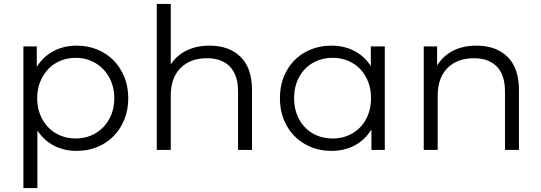

<svg xmlns="http://www.w3.org/2000/svg" viewBox="-20 -762 2752 976"><path d="M632 -263Q632 -203 612 -154Q592 -105 557 -69.5Q522 -34 474 -14.5Q426 5 370 5Q306 5 254.5 -21.5Q203 -48 170 -99V194H99V-526H167V-422Q199 -474 251.5 -502Q304 -530 370 -530Q426 -530 474 -510.5Q522 -491 557 -455.5Q592 -420 612 -371Q632 -322 632 -263ZM561 -263Q561 -308 546 -345.5Q531 -383 504.5 -410.5Q478 -438 442.5 -453Q407 -468 365 -468Q323 -468 287 -453Q251 -438 225 -410.5Q199 -383 184 -345.5Q169 -308 169 -263Q169 -217 184 -179.5Q199 -142 225 -115Q251 -88 287 -73Q323 -58 365 -58Q407 -58 442.5 -73Q478 -88 504.5 -115Q531 -142 546 -179.5Q561 -217 561 -263Z M1261 -305V0H1190V-298Q1190 -380 1149 -423Q1108 -466 1032 -466Q947 -466 897.5 -416Q848 -366 848 -276V0H777V-742H848V-434Q877 -480 928 -505Q979 -530 1045 -530Q1145 -530 1203 -473Q1261 -416 1261 -305Z M1936 -526V0H1868V-104Q1836 -51 1783.5 -23Q1731 5 1665 5Q1591 5 1531 -29Q1471 -63 1437 -124Q1403 -185 1403 -263Q1403 -341 1437 -402Q1471 -463 1531 -496.5Q1591 -530 1665 -530Q1729 -530 1780.5 -503.5Q1832 -477 1865 -426V-526ZM1866 -263Q1866 -323 1840.5 -370Q1815 -417 1770.5 -442.5Q1726 -468 1671 -468Q1615 -468 1570.5 -442.5Q1526 -417 1500.5 -370Q1475 -323 1475 -263Q1475 -203 1500.5 -156Q1526 -109 1570.5 -83.5Q1615 -58 1671 -58Q1726 -58 1770.5 -83.5Q1815 -109 1840.5 -156Q1866 -203 1866 -263Z M2618 -305V0H2547V-298Q2547 -380 2506 -423Q2465 -466 2389 -466Q2304 -466 2254.5 -416Q2205 -366 2205 -276V0H2134V-526H2202V-429Q2231 -477 2282 -503.5Q2333 -530 2402 -530Q2502 -530 2560 -473Q2618 -416 2618 -305Z"/></svg>

Font: CMG Sans
Style: Regular
Weight: 400
Designer: Julieta Ulanovsky
Foundry: Julieta Ulanovsky
Version: Version 7.200